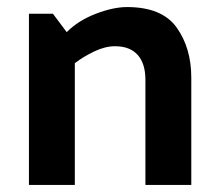

<svg xmlns="http://www.w3.org/2000/svg" viewBox="-20 -524 620 544"><path d="M169 -433Q202 -466 251.5 -485Q301 -504 340 -504Q439 -504 480.5 -446Q522 -388 522 -304V0H392V-298Q392 -344 370 -368.5Q348 -393 306 -393Q278 -393 247.5 -378.5Q217 -364 192 -345V0H62V-485H130Z"/></svg>

Font: Palanquin Dark
Style: Regular
Weight: 400
Designer: Pria Ravichandran
Version: Version 1.000